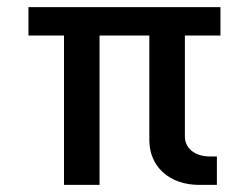

<svg xmlns="http://www.w3.org/2000/svg" viewBox="-20 -520 700 540"><path d="M540 0H590V-80H570C528 -80 500 -103 500 -136V-420H600V-500H60V-420H160V0H260V-420H400V-126C400 -51 457 0 540 0Z"/></svg>

Font: Uncut Plan8
Style: Regular
Weight: 400
Designer: Kasper Nordkvist
Foundry: UNCUT.wtf
Version: Version 1.002;Glyphs 3.1.2 (3151)